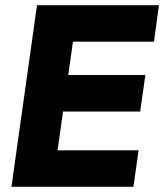

<svg xmlns="http://www.w3.org/2000/svg" viewBox="-20 -717 630 737"><path d="M24 0 122 -697H590L571 -557H260L242 -429H538L518 -289H222L201 -140H512L492 0Z"/></svg>

Font: Hanken Grotesk Black
Style: Italic
Weight: 900
Italic angle: -8°
Designer: Alfredo Marco Pradil
Foundry: Hanken Design Co.
Version: Version 3.013